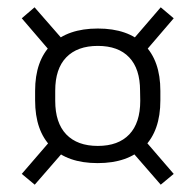

<svg xmlns="http://www.w3.org/2000/svg" viewBox="-20 -572 534 525"><path d="M247 -126Q164.5 -126 120.2 -170.2Q76 -214.5 76 -297.5V-323.5Q76 -406 120.5 -450Q165 -494 247.5 -494Q330 -494 374.2 -450Q418.5 -406 418.5 -323.5V-297.5Q418.5 -214.5 374 -170.2Q329.5 -126 247 -126ZM247.5 -173Q303.5 -173 333.5 -204.5Q363.5 -236 363.5 -296.5L363 -324Q363 -384 333.2 -415.2Q303.5 -446.5 247.5 -446.5Q191.5 -446.5 161.2 -415.2Q131 -384 131 -324V-296.5Q131 -236 161.2 -204.5Q191.5 -173 247.5 -173ZM333 -166.5 368 -197.5 455 -96.5 419.5 -67ZM127.5 -198.5 161.5 -166.5 75 -67 39.5 -96.5ZM160.5 -453.5 124 -423.5 39.5 -522 74.5 -552ZM368 -420.5 333 -451.5 419.5 -552 455 -522Z"/></svg>

Font: Anek Devanagari Light
Style: Regular
Weight: 300
Designer: Kailash Malviya (Devanagari) & Yesha Goshar (Latin)
Foundry: Ek Type
Version: Version 1.003